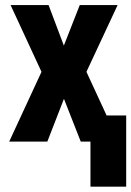

<svg xmlns="http://www.w3.org/2000/svg" viewBox="-20 -548 508 743"><path d="M468.3 -101.1V174.3H330.1V0H292.5L227.5 -165.5L163.1 0H15.6L140.6 -270L21 -528.3H168L227.1 -371.6L288.6 -528.3H435.1L314.5 -270L392.6 -101.1Z"/></svg>

Font: RobotoCondensed-Bold
Style: Bold
Weight: 700
Designer: Google
Version: Version 2.001240; 2014